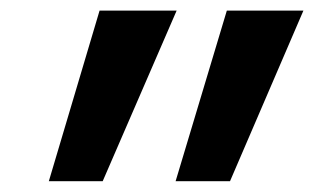

<svg xmlns="http://www.w3.org/2000/svg" viewBox="-20 -878 622 355"><path d="M304.7 -543 399.4 -858.4H541L405.3 -543ZM70.3 -543 164.1 -858.4H306.6L169.9 -543Z"/></svg>

Font: Gothic A1
Style: Bold
Weight: 700
Version: Version 2.50